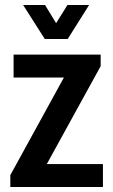

<svg xmlns="http://www.w3.org/2000/svg" viewBox="-20 -743 450 763"><path d="M21 0V-47L234 -435H34V-526H380V-480L166 -91H389V0ZM158 -588 72 -723H159L203 -651L248 -723H334L249 -588Z"/></svg>

Font: Archivo Narrow SemiBold
Style: Regular
Weight: 600
Designer: Hector Gatti
Foundry: Omnibus-Type
Version: Version 3.002